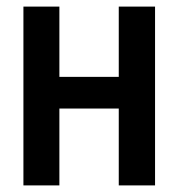

<svg xmlns="http://www.w3.org/2000/svg" viewBox="-20 -562 540 582"><path d="M51 0H160V-233H340V0H450V-542H340V-329H160V-542H51Z"/></svg>

Font: Noto Sans Mono ExtraCondensed SemiBold
Style: Regular
Weight: 600
Width: 2
Designer: Monotype Design Team
Foundry: Monotype Imaging Inc.
Version: Version 2.014